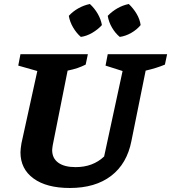

<svg xmlns="http://www.w3.org/2000/svg" viewBox="-20 -925 853 957"><path d="M328 12Q212 12 147 -35.5Q82 -83 82 -166Q82 -175 83.5 -186.5Q85 -198 87 -211L166 -571L71 -598L82 -655H418L407 -603Q387 -593 366.5 -586Q346 -579 317 -573L243 -202Q242 -194 241 -188Q240 -182 240 -177Q240 -136 270.5 -114Q301 -92 357 -92Q443 -92 499 -145L591 -571L506 -598L517 -655H813L802 -603Q762 -586 706 -573L635 -222Q613 -109 534 -48.5Q455 12 328 12ZM428 -905Q451 -884 467 -856.5Q483 -829 488 -800Q468 -778 440 -761.5Q412 -745 383 -741Q361 -760 344.5 -788Q328 -816 323 -846Q343 -868 370.5 -883.5Q398 -899 428 -905ZM622 -905Q645 -883 661 -856Q677 -829 681 -800Q662 -777 634 -761Q606 -745 577 -741Q555 -759 538.5 -787Q522 -815 517 -846Q538 -868 565 -883.5Q592 -899 622 -905Z"/></svg>

Font: Piazzolla SC
Style: Bold Italic
Weight: 700
Italic angle: -11.3°
Designer: Juan Pablo del Peral
Foundry: Huerta Tipografica
Version: Version 1.330